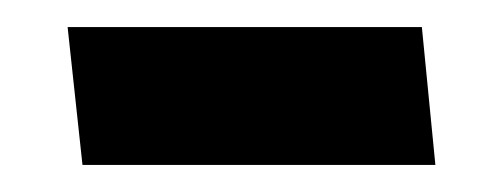

<svg xmlns="http://www.w3.org/2000/svg" viewBox="-20 -345 372 142"><path d="M292 -325H30L41 -223H302Z"/></svg>

Font: Catamaran
Style: Bold
Weight: 700
Designer: Pria Ravichandran
Version: Version 2.000